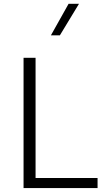

<svg xmlns="http://www.w3.org/2000/svg" viewBox="-20 -963 547 983"><path d="M240.7 -782.2H286.6L384.3 -943.4H331.1ZM162.1 -51.8V-667H100.6V0H479.5V-51.8Z"/></svg>

Font: Estedad Light
Style: Regular
Weight: 300
Designer: Amin Abedi
Version: Version 7.3